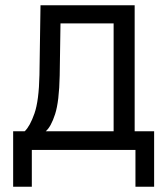

<svg xmlns="http://www.w3.org/2000/svg" viewBox="-20 -570 640 730"><path d="M30 140V-71H74Q94 -90 111 -138.5Q128 -187 130 -285L134 -550H492V-71H566V140H495V0H101V140ZM154 -71H412V-481H210L207 -283Q205 -184 189.5 -136Q174 -88 154 -71Z"/></svg>

Font: JetBrains Mono NL Light
Style: Regular
Weight: 300
Monospace: yes
Designer: Philipp Nurullin, Konstantin Bulenkov
Foundry: JetBrains
Version: Version 2.305; ttfautohint (v1.8.4.7-5d5b)